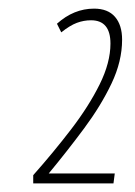

<svg xmlns="http://www.w3.org/2000/svg" viewBox="-20 -793 313 445"><path d="M57 -368V-387Q104 -440 145 -493.5Q186 -547 211 -597.5Q236 -648 236 -692Q236 -746 191 -746Q174 -746 158 -740Q142 -734 122 -718L112 -738Q151 -773 198 -773Q230 -773 246.5 -754Q263 -735 263 -701Q263 -651 238.5 -599.5Q214 -548 175 -495.5Q136 -443 93 -391H246L243 -368Z"/></svg>

Font: Georama SemiCondensed ExtraLight
Style: Italic
Weight: 200
Width: 4
Italic angle: -9°
Designer: Jean-Baptiste Levee
Foundry: Production Type
Version: Version 1.000